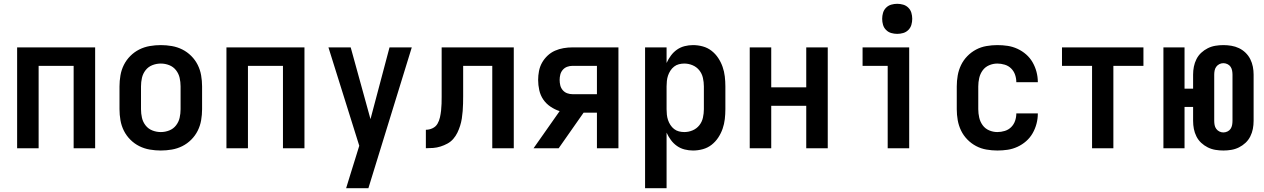

<svg xmlns="http://www.w3.org/2000/svg" viewBox="-20 -779 6640 1009"><path d="M70 0V-530H480V0H367V-433H183V0Z M825 12Q796 12 767 7Q738 2 712 -11Q686 -24 665 -45Q644 -66 631 -92Q618 -118 613 -147Q608 -176 608 -205V-325Q608 -354 613 -383Q618 -412 631 -438Q644 -464 665 -485Q686 -506 712 -519Q738 -532 767 -537Q796 -542 825 -542Q854 -542 883 -537Q912 -532 938 -519Q964 -506 985 -485Q1006 -464 1019 -438Q1032 -412 1037 -383Q1042 -354 1042 -325V-205Q1042 -176 1037 -147Q1032 -118 1019 -92Q1006 -66 985 -45Q964 -24 938 -11Q912 2 883 7Q854 12 825 12ZM825 -85Q848 -85 869.5 -93.5Q891 -102 905 -120Q919 -138 924 -160Q929 -182 929 -205V-325Q929 -348 924 -370Q919 -392 905 -410Q891 -428 869.5 -436.5Q848 -445 825 -445Q802 -445 780.5 -436.5Q759 -428 745 -410Q731 -392 726 -370Q721 -348 721 -325V-205Q721 -182 726 -160Q731 -138 745 -120Q759 -102 780.5 -93.5Q802 -85 825 -85Z M1170 0V-530H1580V0H1467V-433H1283V0Z M1799 210Q1811 171 1823 132Q1835 93 1847 55L1868 -13L1706 -530H1823L1927 -153L2027 -530H2144L1916 210Z M2218 0V-97Q2236 -97 2253 -105Q2270 -113 2279 -128.5Q2288 -144 2292 -162Q2296 -180 2298 -198Q2300 -216 2300.5 -234Q2301 -252 2301 -271V-530H2680V0H2567V-433H2414V-274Q2414 -254 2413.5 -234.5Q2413 -215 2411.5 -195.5Q2410 -176 2407 -156.5Q2404 -137 2398 -118Q2392 -99 2383.5 -81.5Q2375 -64 2362 -49Q2349 -34 2331.5 -24.5Q2314 -15 2295 -9Q2276 -3 2256.5 -1.5Q2237 0 2218 0Z M2916 0H2784L2921 -195Q2896 -203 2873 -218.5Q2850 -234 2835 -256Q2820 -278 2814 -305Q2808 -332 2808 -359Q2808 -382 2812.5 -405.5Q2817 -429 2828.5 -449.5Q2840 -470 2857.5 -486.5Q2875 -503 2896.5 -512.5Q2918 -522 2941.5 -526Q2965 -530 2989 -530H3230V0H3117V-187H3047ZM2989 -284H3117V-433H2989Q2974 -433 2960.5 -428Q2947 -423 2937.5 -412Q2928 -401 2924.5 -387Q2921 -373 2921 -359Q2921 -344 2924.5 -330Q2928 -316 2937.5 -305Q2947 -294 2960.5 -289Q2974 -284 2989 -284Z M3370 210V-530H3483V-448Q3492 -468 3505.5 -486.5Q3519 -505 3537.5 -518Q3556 -531 3578 -536.5Q3600 -542 3622 -542Q3648 -542 3673.5 -535Q3699 -528 3719.5 -512Q3740 -496 3754.5 -474Q3769 -452 3777.5 -427.5Q3786 -403 3789 -377Q3792 -351 3792 -325V-205Q3792 -179 3789 -153Q3786 -127 3777.5 -102.5Q3769 -78 3754.5 -56Q3740 -34 3719.5 -18Q3699 -2 3673.5 5Q3648 12 3622 12Q3600 12 3578 6.5Q3556 1 3537.5 -12Q3519 -25 3505.5 -43.5Q3492 -62 3483 -82V210ZM3576 -85Q3599 -85 3620 -94Q3641 -103 3655 -120.5Q3669 -138 3674 -160.5Q3679 -183 3679 -205V-325Q3679 -347 3674 -369.5Q3669 -392 3655 -409.5Q3641 -427 3620 -436Q3599 -445 3576 -445Q3562 -445 3548 -441.5Q3534 -438 3522.5 -429Q3511 -420 3503 -407.5Q3495 -395 3490.5 -381.5Q3486 -368 3484.5 -353.5Q3483 -339 3483 -325V-205Q3483 -191 3484.5 -176.5Q3486 -162 3490.5 -148.5Q3495 -135 3503 -122.5Q3511 -110 3522.5 -101Q3534 -92 3548 -88.5Q3562 -85 3576 -85Z M3920 0V-530H4033V-320H4217V-530H4330V0H4217V-223H4033V0Z M4645 0V-433H4513V-530H4758V0ZM4695 -601Q4679 -601 4663.5 -605.5Q4648 -610 4636.5 -621.5Q4625 -633 4620.5 -648.5Q4616 -664 4616 -680Q4616 -696 4620.5 -711.5Q4625 -727 4636.5 -738.5Q4648 -750 4663.5 -754.5Q4679 -759 4695 -759Q4711 -759 4726.5 -754.5Q4742 -750 4753.5 -738.5Q4765 -727 4769.5 -711.5Q4774 -696 4774 -680Q4774 -664 4769.5 -648.5Q4765 -633 4753.5 -621.5Q4742 -610 4726.5 -605.5Q4711 -601 4695 -601Z M5221 12Q5193 12 5164 7Q5135 2 5109.5 -11.5Q5084 -25 5063.5 -46Q5043 -67 5030.5 -93Q5018 -119 5013 -147.5Q5008 -176 5008 -205V-325Q5008 -354 5013 -382.5Q5018 -411 5030.5 -437Q5043 -463 5063.5 -484Q5084 -505 5109.5 -518.5Q5135 -532 5164 -537Q5193 -542 5221 -542Q5249 -542 5275.5 -538Q5302 -534 5327 -522.5Q5352 -511 5372.5 -493Q5393 -475 5406.5 -451.5Q5420 -428 5427 -401.5Q5434 -375 5434 -348V-347H5321Q5321 -367 5314.5 -386Q5308 -405 5294 -419Q5280 -433 5260.5 -439Q5241 -445 5221 -445Q5199 -445 5178 -436Q5157 -427 5144 -409Q5131 -391 5126 -369Q5121 -347 5121 -325V-205Q5121 -183 5126 -161Q5131 -139 5144 -121Q5157 -103 5178 -94Q5199 -85 5221 -85Q5241 -85 5260.5 -91Q5280 -97 5294 -111Q5308 -125 5314.5 -144Q5321 -163 5321 -183H5434V-182Q5434 -155 5427 -128.5Q5420 -102 5406.5 -78.5Q5393 -55 5372.5 -37Q5352 -19 5327 -7.5Q5302 4 5275.5 8Q5249 12 5221 12Z M5719 0V-433H5561V-530H5989V-433H5831V0Z M6409 12Q6388 12 6367 8.5Q6346 5 6327 -4.5Q6308 -14 6292.5 -28.5Q6277 -43 6267.5 -62Q6258 -81 6254 -101.5Q6250 -122 6250 -144V-217H6205V0H6094V-530H6205V-313H6250V-387Q6250 -408 6254 -428.5Q6258 -449 6267.5 -468Q6277 -487 6292.5 -501.5Q6308 -516 6327 -525.5Q6346 -535 6367 -538.5Q6388 -542 6409 -542Q6430 -542 6451 -538.5Q6472 -535 6491 -526Q6510 -517 6525.5 -502Q6541 -487 6550.5 -468Q6560 -449 6564 -428.5Q6568 -408 6568 -387V-144Q6568 -122 6564 -101.5Q6560 -81 6550.5 -62Q6541 -43 6525.5 -28.5Q6510 -14 6491 -4.5Q6472 5 6451 8.5Q6430 12 6409 12ZM6409 -83Q6420 -83 6430.5 -88Q6441 -93 6447 -102Q6453 -111 6455 -122Q6457 -133 6457 -144V-387Q6457 -397 6455 -408Q6453 -419 6447 -428Q6441 -437 6430.5 -442Q6420 -447 6409 -447Q6398 -447 6388 -442Q6378 -437 6371.5 -428Q6365 -419 6363 -408Q6361 -397 6361 -387V-144Q6361 -133 6363 -122Q6365 -111 6371.5 -102Q6378 -93 6388 -88Q6398 -83 6409 -83Z"/></svg>

Font: Lode
Style: Bold
Weight: 700
Monospace: yes
Designer: Belleve Invis
Foundry: Belleve Invis
Version: Version 29.2.0; ttfautohint (v1.8.3)